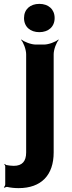

<svg xmlns="http://www.w3.org/2000/svg" viewBox="-86 -758 372 991"><path d="M-15 98C-28 98 -41 96 -52 94C-56 94 -59 90 -61 88L-64 90C-62 92 -59 97 -59 100V194C-59 199 -63 206 -66 208L-63 211C-60 209 -53 206 -48 207C-30 211 -11 213 10 213C127 213 191 146 191 29V-478C191 -502 205 -539 217 -552L215 -554C202 -542 165 -528 141 -528H99C75 -528 38 -542 25 -554L23 -552C35 -539 49 -502 49 -478V29C49 74 29 98 -15 98ZM117 -592C163 -592 196 -619 196 -665C196 -710 164 -738 117 -738C70 -738 38 -710 38 -665C38 -619 71 -592 117 -592Z"/></svg>

Font: Asimov
Style: EdgeWide
Weight: 500
Designer: Google
Version: Version 2.000980: 2014